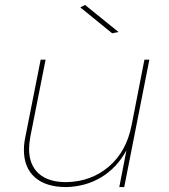

<svg xmlns="http://www.w3.org/2000/svg" viewBox="-20 -759 686 779"><path d="M77 -151Q77 -176 83 -204L145 -517H165L103 -204Q98 -176 98 -155Q98 -90 137 -55Q176 -20 249 -20Q350 -22 421.5 -83Q493 -144 514 -251L566 -517H586L484 0H464L493 -149Q455 -79 392 -40.5Q329 -2 249 0Q166 0 121.5 -39.5Q77 -79 77 -151ZM325 -739 461 -629 435 -624 306 -729Z"/></svg>

Font: Gontserrat Thin
Style: Italic
Weight: 250
Italic angle: -11.3°
Designer: Julieta Ulanovsky
Foundry: Julieta Ulanovsky
Version: Version 6.001